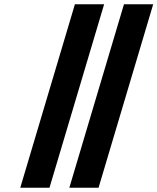

<svg xmlns="http://www.w3.org/2000/svg" viewBox="-20 -880 738 900"><path d="M305 0H442L698.1 -860H561.1ZM75 0H212L468.1 -860H331.1Z"/></svg>

Font: Hussar
Style: BdOblThree
Weight: 700
Foundry: Cannot Into Space Fonts
Version: Version 2.00